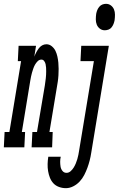

<svg xmlns="http://www.w3.org/2000/svg" viewBox="-78 -769 620 1002"><path d="M-58 0 -54 -80H-29L32 -450H15L19 -530H110L101 -473Q105 -484 110.5 -494.5Q116 -505 123.5 -515.5Q131 -526 141.5 -532Q152 -538 164 -538Q180 -538 192.5 -527.5Q205 -517 211.5 -503.5Q218 -490 221.5 -474Q225 -458 226.5 -442Q228 -426 228 -409.5Q228 -393 227 -376Q226 -359 223.5 -342.5Q221 -326 218 -309L180 -80H197L194 0H87L91 -80H115L156 -323Q157 -332 158.5 -341.5Q160 -351 161 -360.5Q162 -370 162.5 -379Q163 -388 163 -397.5Q163 -407 162.5 -416Q162 -425 160 -434Q158 -443 152.5 -450.5Q147 -458 138 -458Q127 -458 118.5 -449.5Q110 -441 104.5 -431Q99 -421 95.5 -410.5Q92 -400 89 -390Q86 -380 84 -369.5Q82 -359 80 -348L36 -80H53L49 0ZM469 -611Q454 -611 443 -619.5Q432 -628 427 -640.5Q422 -653 422 -667.5Q422 -682 424 -697Q426 -707 429.5 -716Q433 -725 440 -733.5Q447 -742 456.5 -745.5Q466 -749 475 -749Q490 -749 501 -740.5Q512 -732 517 -719.5Q522 -707 522 -692.5Q522 -678 520 -663Q518 -653 514.5 -644Q511 -635 504.5 -626.5Q498 -618 488 -614.5Q478 -611 469 -611ZM266 213Q247 213 229.5 206.5Q212 200 200.5 187.5Q189 175 182.5 158.5Q176 142 173 124Q170 106 170.5 87Q171 68 174 49Q174 49 174 49Q174 49 174 49H239Q236 62 236 75Q236 88 238 100.5Q240 113 248 123Q256 133 269 133Q281 133 290.5 124.5Q300 116 306.5 105.5Q313 95 317.5 84Q322 73 325.5 61.5Q329 50 331 39Q333 28 335 16L412 -450H342L346 -530H490L398 29Q395 49 390 68.5Q385 88 378 107Q371 126 361.5 144.5Q352 163 337.5 178.5Q323 194 304 203.5Q285 213 266 213Z"/></svg>

Font: Iosevka Slab Medium Oblique
Style: Regular
Weight: 500
Italic angle: -9°
Monospace: yes
Designer: Belleve Invis
Foundry: Belleve Invis
Version: Version 11.1.1; ttfautohint (v1.8.3)